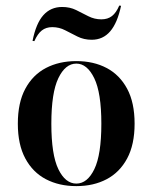

<svg xmlns="http://www.w3.org/2000/svg" viewBox="-20 -643 537 675"><path d="M248.4 11.3Q187.9 11.3 141.5 -12.9Q95.2 -37.1 69 -85.9Q42.7 -134.7 42.7 -208.1Q42.7 -282.3 69 -331Q95.2 -379.8 141.5 -404Q187.9 -428.2 248.4 -428.2Q308.9 -428.2 354.8 -404Q400.8 -379.8 427 -331Q453.2 -282.3 453.2 -208.1Q453.2 -134.7 427 -85.9Q400.8 -37.1 354.8 -12.9Q308.9 11.3 248.4 11.3ZM248.4 2.4Q287.1 2.4 311.7 -48.4Q336.3 -99.2 336.3 -208.1Q336.3 -316.9 311.3 -368.1Q286.3 -419.4 248.4 -419.4Q209.7 -419.4 185.1 -368.1Q160.5 -316.9 160.5 -208.1Q160.5 -99.2 185.1 -48.4Q209.7 2.4 248.4 2.4ZM302.4 -503.2Q275 -503.2 252.4 -514.5Q229.8 -525.8 208.9 -536.7Q187.9 -547.6 163.7 -547.6Q141.9 -547.6 127 -535.9Q112.1 -524.2 100.8 -498.4L94.4 -499.2Q106.5 -560.5 132.3 -589.5Q158.1 -618.5 198.4 -618.5Q225.8 -618.5 247.6 -607.7Q269.4 -596.8 290.7 -585.9Q312.1 -575 336.3 -575Q358.9 -575 373.8 -586.7Q388.7 -598.4 399.2 -623.4L405.6 -622.6Q392.7 -562.1 367.3 -532.7Q341.9 -503.2 302.4 -503.2Z"/></svg>

Font: Playfair 144pt
Style: Bold
Weight: 700
Version: Version 2.001;gftools[0.9.30]